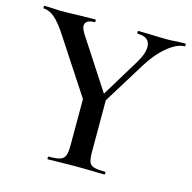

<svg xmlns="http://www.w3.org/2000/svg" viewBox="-95 -719 813 814"><g transform="rotate(15 311.5 -312.5)"><path d="M469 -569Q469 -613 414 -613Q412 -613 412 -619Q412 -625 414 -625L466 -624Q508 -622 543 -622Q560 -622 584 -624L621 -625Q623 -625 623 -619Q623 -613 621 -613Q588 -613 546 -578.5Q504 -544 471 -490L332 -265L312 -281L444 -498Q469 -539 469 -569ZM3 -613Q0 -613 0 -619Q0 -625 3 -625L36 -624Q58 -622 68 -622Q101 -622 163 -624L226 -625Q228 -625 228 -619Q228 -613 226 -613Q184 -613 184 -586Q184 -574 197 -553L350 -318L270 -273L109 -519Q75 -572 50.5 -592.5Q26 -613 3 -613ZM357 -319V-81Q357 -50 362 -36Q367 -22 382.5 -17Q398 -12 432 -12Q435 -12 435 -6Q435 0 432 0Q400 0 382 -1L309 -2L237 -1Q217 0 184 0Q182 0 182 -6Q182 -12 184 -12Q218 -12 234 -17Q250 -22 256 -36.5Q262 -51 262 -81V-310Z"/></g></svg>

Font: Cormorant Unicase SemiBold
Style: Regular
Weight: 600
Designer: Christian Thalmann (Catharsis Fonts)
Foundry: Catharsis Fonts
Version: Version 4.000